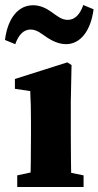

<svg xmlns="http://www.w3.org/2000/svg" viewBox="-39 -748 394 768"><path d="M81.9 0H247.2C245.2 -45 244.2 -148 244.2 -210V-342.7L247.2 -487.8L230.1 -498.5L20.6 -432.1V-392.7L81.9 -383.7C83.9 -343.7 84.9 -312.7 84.9 -257.7V-210C84.9 -148 83.9 -45 81.9 0ZM29.9 0H295.3V-46.5L198.2 -66.5H122.6L29.9 -46.5V0ZM-19.1 -588.2 22.1 -571.2C34.7 -607.5 54.8 -629.9 83.4 -629.9C108.9 -629.9 128.9 -611.5 148.8 -598.2C170.9 -583.9 196.7 -571.4 225.4 -571.4C281.4 -571.4 324 -623.1 335.3 -710.9L294.1 -727.9C281.5 -690.9 260.7 -668.5 232.1 -668.5C207.3 -668.5 189.3 -684.1 166.7 -700.2C147 -714.2 123.1 -727 93 -727C35.1 -727 -8.1 -676.7 -19.1 -588.2Z"/></svg>

Font: Source Serif Variable
Style: Regular
Weight: 389
Designer: Frank Grießhammer
Foundry: Adobe Systems Incorporated
Version: Version 3.001;hotconv 1.0.111;makeotfexe 2.5.65597